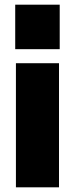

<svg xmlns="http://www.w3.org/2000/svg" viewBox="-20 -800 320 820"><path d="M232 0H48V-530H232ZM235 -590H45V-780H235Z"/></svg>

Font: Tanohe Sans Black
Style: Regular
Weight: 900
Designer: Village Type and Design LLC & Cristiano Sobral
Foundry: Cooper Hewitt Smithsonian Design Museum
Version: Version 1.00;March 11, 2020;FontCreator 12.0.0.2522 64-bit; 